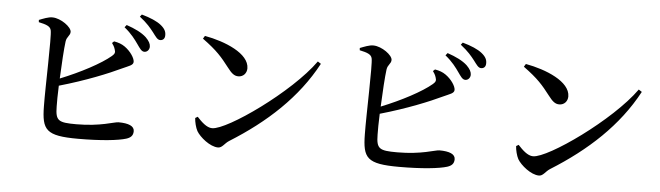

<svg xmlns="http://www.w3.org/2000/svg" viewBox="-49 -987 4098 1192"><g transform="rotate(5 2000.0 -391.5)"><path d="M826 -564C844 -563 858 -578 859 -597C859 -616 850 -633 828 -655C800 -681 757 -702 704 -720L692 -705C737 -669 762 -634 781 -607C798 -583 809 -565 826 -564ZM919 -645C937 -645 948 -657 948 -676C949 -699 940 -718 914 -739C888 -760 846 -778 792 -793L781 -779C830 -741 851 -714 870 -690C890 -664 901 -645 919 -645ZM465 10C608 10 715 -2 763 -17C788 -25 805 -38 805 -67C805 -99 769 -114 706 -114C680 -114 597 -79 446 -79C333 -79 316 -89 315 -178C314 -205 315 -253 317 -308C482 -355 619 -411 701 -450C739 -468 767 -474 767 -496C767 -519 740 -560 703 -586C683 -600 663 -607 635 -612L623 -601C629 -593 639 -578 643 -563C650 -544 646 -535 630 -521C569 -469 444 -403 319 -353C323 -444 329 -541 335 -585C339 -616 361 -623 361 -647C361 -677 294 -726 242 -727C216 -728 182 -713 158 -704L159 -690C206 -680 232 -671 237 -646C246 -608 234 -294 236 -173C238 -25 263 10 465 10Z M1335 -12C1361 -12 1373 -41 1400 -58C1626 -199 1810 -368 1926 -585L1906 -598C1763 -397 1382 -128 1288 -128C1253 -128 1219 -163 1193 -191L1178 -182C1179 -158 1188 -122 1199 -102C1220 -66 1285 -12 1335 -12ZM1422 -463C1453 -463 1474 -487 1474 -517C1474 -610 1321 -672 1194 -695L1183 -677C1275 -610 1305 -574 1353 -512C1379 -478 1396 -463 1422 -463Z M2826 -564C2844 -563 2858 -578 2859 -597C2859 -616 2850 -633 2828 -655C2800 -681 2757 -702 2704 -720L2692 -705C2737 -669 2762 -634 2781 -607C2798 -583 2809 -565 2826 -564ZM2919 -645C2937 -645 2948 -657 2948 -676C2949 -699 2940 -718 2914 -739C2888 -760 2846 -778 2792 -793L2781 -779C2830 -741 2851 -714 2870 -690C2890 -664 2901 -645 2919 -645ZM2465 10C2608 10 2715 -2 2763 -17C2788 -25 2805 -38 2805 -67C2805 -99 2769 -114 2706 -114C2680 -114 2597 -79 2446 -79C2333 -79 2316 -89 2315 -178C2314 -205 2315 -253 2317 -308C2482 -355 2619 -411 2701 -450C2739 -468 2767 -474 2767 -496C2767 -519 2740 -560 2703 -586C2683 -600 2663 -607 2635 -612L2623 -601C2629 -593 2639 -578 2643 -563C2650 -544 2646 -535 2630 -521C2569 -469 2444 -403 2319 -353C2323 -444 2329 -541 2335 -585C2339 -616 2361 -623 2361 -647C2361 -677 2294 -726 2242 -727C2216 -728 2182 -713 2158 -704L2159 -690C2206 -680 2232 -671 2237 -646C2246 -608 2234 -294 2236 -173C2238 -25 2263 10 2465 10Z M3335 -12C3361 -12 3373 -41 3400 -58C3626 -199 3810 -368 3926 -585L3906 -598C3763 -397 3382 -128 3288 -128C3253 -128 3219 -163 3193 -191L3178 -182C3179 -158 3188 -122 3199 -102C3220 -66 3285 -12 3335 -12ZM3422 -463C3453 -463 3474 -487 3474 -517C3474 -610 3321 -672 3194 -695L3183 -677C3275 -610 3305 -574 3353 -512C3379 -478 3396 -463 3422 -463Z"/></g></svg>

Font: GenKiMin2 TW SB
Style: Regular
Weight: 600
Version: Version 2.100;PS 2.1;hotconv 16.6.51;makeotf.lib2.5.65220 DE